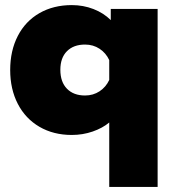

<svg xmlns="http://www.w3.org/2000/svg" viewBox="-20 -515 679 754"><path d="M409 -34Q383 -12 344 1.5Q305 15 262 15Q190 15 135 -17Q80 -49 50 -107Q20 -165 20 -240Q20 -316 50 -374Q80 -432 135 -463.5Q190 -495 262 -495Q307 -495 347 -479.5Q387 -464 415 -436V-480H599V219H409ZM409 -201V-279Q396 -307 371 -323.5Q346 -340 314 -340Q269 -340 243 -314Q217 -288 217 -241Q217 -193 243 -166.5Q269 -140 314 -140Q346 -140 371 -156.5Q396 -173 409 -201Z"/></svg>

Font: Readiness ExtraBold
Style: Regular
Weight: 800
Designer: Katatrad Team
Foundry: CadsonDemak
Version: Version 1.00;January 16, 2020;FontCreator 12.0.0.2550 64-bit